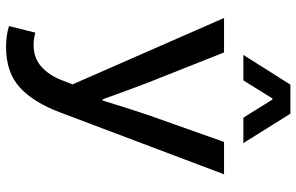

<svg xmlns="http://www.w3.org/2000/svg" viewBox="-194 -577 988 640"><g transform="rotate(90 300.0 -257.0)"><path d="M163.1 -574.2 262.2 -731H358.9L457 -574.2H372.1L312 -670.9H308.1L248 -574.2ZM137.2 216.8Q98.6 216.8 66.9 207L88.9 119.1Q108.4 125 129.9 125Q173.3 125 201.9 99.4Q230.5 73.7 246.1 34.2L261.2 -4.9L40 -509.8H154.8L255.9 -254.9Q274.9 -206.1 311 -105H314.9Q345.2 -203.1 362.8 -254.9L453.1 -509.8H561L356 33.2Q322.3 124.5 271.7 170.7Q221.2 216.8 137.2 216.8Z"/></g></svg>

Font: Office Code Pro Medium
Style: Regular
Weight: 500
Designer: Nathan Rutzky & Paul D. Hunt
Foundry: Adobe Systems Incorporated
Version: Version 1.004;PS 001.004;hotconv 1.0.70;makeotf.lib2.5.58329